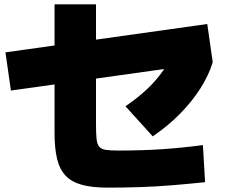

<svg xmlns="http://www.w3.org/2000/svg" viewBox="-20 -815 1040 880"><path d="M473 45Q404 45 357 32.5Q310 20 282 -8.5Q254 -37 242 -85.5Q230 -134 230 -205V-795H420V-245Q420 -203 422.5 -178.5Q425 -154 435 -142.5Q445 -131 465.5 -128Q486 -125 522 -125Q629 -125 720.5 -131Q812 -137 910 -150L920 20Q843 28 770 34Q697 40 624 42.5Q551 45 473 45ZM30 -400 5 -575 930 -705 955 -530ZM555 -328Q611 -366 654 -406.5Q697 -447 728 -492Q759 -537 780 -588L955 -530Q937 -470 898 -409Q859 -348 803.5 -292Q748 -236 680 -190Z"/></svg>

Font: M PLUS 2 Thin Black
Style: Regular
Weight: 900
Version: Version 1.001